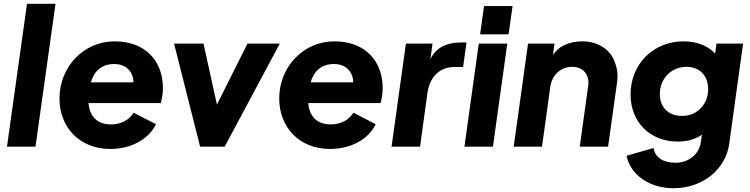

<svg xmlns="http://www.w3.org/2000/svg" viewBox="-20 -777 3974 1017"><path d="M168 0 274 -757H123L17 0Z M565 12C674 12 768 -39 806 -119L688 -180C665 -143 623 -118 568 -118C517 -118 481 -138 462 -178C455 -193 450 -211 449 -231H832C839 -260 843 -285 843 -310C843 -451 753 -558 587 -558C422 -558 295 -422 295 -255C295 -106 398 12 565 12ZM461 -341 462 -343C479 -400 518 -438 586 -438C638 -438 673 -410 684 -366C686 -358 687 -350 687 -341Z M1170 0 1462 -546H1291L1129 -223L1058 -546H902L1040 0Z M1729 12C1838 12 1932 -39 1970 -119L1852 -180C1829 -143 1787 -118 1732 -118C1681 -118 1645 -138 1626 -178C1619 -193 1614 -211 1613 -231H1996C2003 -260 2007 -285 2007 -310C2007 -451 1917 -558 1751 -558C1586 -558 1459 -422 1459 -255C1459 -106 1562 12 1729 12ZM1625 -341 1626 -343C1643 -400 1682 -438 1750 -438C1802 -438 1837 -410 1848 -366C1850 -358 1851 -350 1851 -341Z M2205 0 2244 -284C2257 -375 2313 -422 2386 -422H2433L2451 -552H2419C2381 -552 2347 -544 2318 -528C2295 -515 2276 -495 2260 -466L2271 -546H2130L2054 0Z M2674 -595 2695 -745H2544L2523 -595ZM2591 0 2667 -546H2516L2440 0Z M2851 0 2895 -319C2905 -382 2952 -423 3010 -423C3069 -423 3097 -383 3097 -339C3097 -333 3096 -326 3095 -319L3051 0H3201L3248 -337C3250 -350 3251 -362 3251 -374C3251 -401 3245 -428 3233 -457C3210 -513 3149 -558 3065 -558C3028 -558 2996 -551 2967 -537C2944 -526 2925 -509 2909 -486L2917 -546H2777L2701 0Z M3547 220C3704 220 3825 119 3843 -18L3916 -546H3775L3768 -493C3753 -510 3734 -523 3713 -534C3679 -550 3641 -558 3600 -558C3443 -558 3320 -440 3320 -276C3320 -132 3422 -27 3570 -27C3609 -27 3643 -34 3673 -49C3682 -53 3690 -58 3698 -64L3692 -23C3684 37 3631 85 3558 85C3494 85 3449 58 3442 7L3299 48C3319 149 3420 220 3547 220ZM3592 -163C3519 -163 3475 -210 3475 -279C3475 -361 3536 -423 3616 -423C3687 -423 3731 -375 3731 -305C3731 -228 3677 -163 3592 -163Z"/></svg>

Font: Plus Jakarta Sans ExtraBold
Style: Italic
Weight: 800
Italic angle: -8°
Designer: Gumpita Rahayu
Foundry: Tokotype
Version: Version 2.071;gftools[0.9.30]